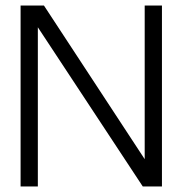

<svg xmlns="http://www.w3.org/2000/svg" viewBox="-20 -670 656 690"><path d="M500 -650H562V0H493L116 -572V0H54V-650H138L500 -98Z"/></svg>

Font: Overused Grotesk Book
Style: Regular
Weight: 350
Version: Version 0.003